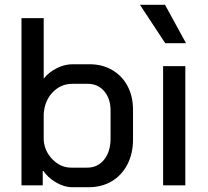

<svg xmlns="http://www.w3.org/2000/svg" viewBox="-20 -776 872 804"><path d="M159 -64V0H70V-700H163V-447Q185 -474 218 -490.5Q251 -507 284 -507H355Q408 -507 449.5 -483Q491 -459 514 -416Q537 -373 537 -316V-192Q537 -133 513.5 -87.5Q490 -42 448 -17Q406 8 351 8H282Q249 8 214 -12.5Q179 -33 159 -64ZM345 -74Q389 -74 416 -107.5Q443 -141 443 -196V-313Q443 -363 416.5 -394Q390 -425 348 -425H283Q235 -425 201 -390Q167 -355 163 -299V-189Q167 -141 201 -107.5Q235 -74 278 -74Z M663 -499H756V0H663ZM566 -756H671L759 -595H672Z"/></svg>

Font: Bai Jamjuree Medium
Style: Regular
Weight: 500
Version: Version 1.000; ttfautohint (v1.6)